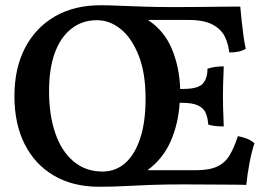

<svg xmlns="http://www.w3.org/2000/svg" viewBox="-20 -703 1022 732"><path d="M363 -683Q394 -683 438.5 -681Q483 -679 535 -677.5Q587 -676 641 -676Q695 -676 741.5 -676.5Q788 -677 827.5 -677.5Q867 -678 896 -678Q898 -657 901 -627Q904 -597 908 -568Q912 -539 917 -517Q906 -510 890.5 -506.5Q875 -503 854 -503Q851 -535 837 -563.5Q823 -592 790 -609.5Q757 -627 697 -627H544Q606 -586 635 -517Q664 -448 667 -364H679Q734 -364 752.5 -383.5Q771 -403 771 -441Q786 -446 801.5 -448Q817 -450 833 -450Q833 -438 832 -419Q831 -400 830.5 -378.5Q830 -357 830 -337Q830 -315 830.5 -293Q831 -271 832 -252Q833 -233 833 -221Q815 -221 801 -222.5Q787 -224 774 -228Q772 -255 764 -273Q756 -291 735 -301Q714 -311 673 -311H665Q660 -231 630.5 -164Q601 -97 542 -54H726Q779 -54 809 -68.5Q839 -83 856 -112Q873 -141 887 -184Q908 -180 923.5 -173.5Q939 -167 950 -157Q939 -123 931 -80.5Q923 -38 919 2Q896 1 859 1Q822 1 775.5 0.5Q729 0 677 0Q608 0 554.5 2Q501 4 454.5 6.5Q408 9 358 9Q258 9 185.5 -33.5Q113 -76 74 -153.5Q35 -231 35 -336Q35 -443 75.5 -520.5Q116 -598 189.5 -640.5Q263 -683 363 -683ZM349 -626Q293 -626 251.5 -593Q210 -560 188.5 -500Q167 -440 167 -356Q167 -265 190.5 -196Q214 -127 260 -88Q306 -49 371 -49Q420 -49 456.5 -80.5Q493 -112 514 -174Q535 -236 535 -327Q535 -424 509 -490.5Q483 -557 441 -591.5Q399 -626 349 -626Z"/></svg>

Font: Vollkorn SemiBold
Style: Regular
Weight: 600
Designer: Friedrich Althausen
Foundry: Friedrich Althausen
Version: Version 5.000